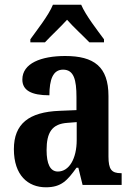

<svg xmlns="http://www.w3.org/2000/svg" viewBox="-20 -786 565 816"><path d="M109 -619V-606H171C195 -632 238 -672 265 -702C291 -672 335 -632 360 -606H422V-619C394 -657 344 -721 325 -766H205C187 -721 136 -657 109 -619ZM175 10C241 10 266 -19 305 -73H313L331 0H497V-50H494C454 -50 441 -66 441 -121V-378C441 -503 379 -548 257 -548C155 -548 75 -517 75 -448C75 -402 113 -381 190 -381C190 -448 205 -490 248 -490C294 -490 305 -447 305 -373V-318L233 -315C103 -310 39 -260 39 -152C39 -41 99 10 175 10ZM226 -57C193 -57 178 -90 178 -148C178 -222 200 -260 268 -264L306 -267V-191C306 -112 274 -57 226 -57Z"/></svg>

Font: Noto Serif Tamil Condensed
Style: Bold Italic
Weight: 700
Width: 3
Italic angle: -12°
Designer: Indian Type Foundry, Tom Grace, and the Monotype Design Team
Foundry: Monotype Imaging Inc.
Version: Version 2.003